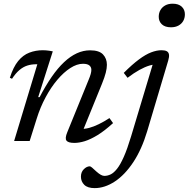

<svg xmlns="http://www.w3.org/2000/svg" viewBox="-20 -744 996 1013"><path d="M43.5 -328.5 32 -333.5Q50 -390.5 75.8 -422Q101.5 -453.5 134.8 -466.2Q168 -479 206.5 -479Q215.5 -479 224 -478.2Q232.5 -477.5 241 -476.2Q249.5 -475 258.5 -473L181.5 -231.5H189Q221 -292.5 253 -338.8Q285 -385 318 -416Q351 -447 385.2 -462.8Q419.5 -478.5 455.5 -478.5Q503 -478.5 523.5 -456.8Q544 -435 544 -402Q544 -384 538 -360.2Q532 -336.5 518 -302L411 -39L406 -64Q426.5 -63 450.2 -69.2Q474 -75.5 501.2 -88.8Q528.5 -102 557.5 -121L576.5 -94.5Q532 -54 494.8 -31.2Q457.5 -8.5 427.5 0.8Q397.5 10 372.5 10Q340 10 330.8 -2Q321.5 -14 335 -46.5L447 -321.5Q455 -340.5 458.5 -353.2Q462 -366 462 -375.5Q462 -390 451.5 -398.8Q441 -407.5 417.5 -407.5Q386 -407.5 351 -385Q316 -362.5 282.5 -323Q249 -283.5 220.8 -231Q192.5 -178.5 174 -119L136.5 0H54.5L177 -405Q175.5 -405 174 -405Q172.5 -405 171 -405Q145.5 -405 123.8 -398Q102 -391 82.2 -374.2Q62.5 -357.5 43.5 -328.5ZM817.5 -655.5Q817.5 -675.5 826.5 -691Q835.5 -706.5 851.8 -715.5Q868 -724.5 891 -724.5Q922 -724.5 938.8 -708.8Q955.5 -693 955.5 -668.5Q955.5 -649 946.8 -633.5Q938 -618 921.5 -609Q905 -600 882 -600Q851 -600 834.2 -615.5Q817.5 -631 817.5 -655.5ZM756.5 -51.5Q727.5 45 683 112Q638.5 179 585.5 213.8Q532.5 248.5 479.5 248.5Q442 248.5 424.5 231Q407 213.5 407 188Q407 164 422.2 148.8Q437.5 133.5 454 133.5Q457.5 133.5 466 140.5Q474.5 147.5 488 160.5Q502 173 512.2 178.5Q522.5 184 530.5 184Q547.5 184 564 176Q580.5 168 597.8 146.2Q615 124.5 633.2 83.5Q651.5 42.5 671.5 -24L792 -425L809 -404Q791.5 -405 768 -398Q744.5 -391 715.5 -375Q686.5 -359 653 -333.5L633 -359.5Q677.5 -404 712.8 -430.2Q748 -456.5 777.5 -467.8Q807 -479 832 -479Q850 -479 859.8 -473.8Q869.5 -468.5 871.5 -456.5Q873.5 -444.5 867.5 -424.5Z"/></svg>

Font: Newsreader 12pt
Style: Italic
Weight: 400
Italic angle: -17°
Version: Version 1.003